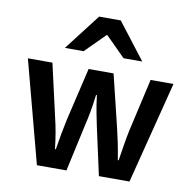

<svg xmlns="http://www.w3.org/2000/svg" viewBox="-82 -826 912 909"><g transform="rotate(10 374.0 -372.0)"><path d="M154 0 24 -491H142L200 -236Q208 -203 214 -168.5Q220 -134 225 -90H229Q236 -134 242.5 -168.5Q249 -203 256 -236L316 -491H436L498 -236Q506 -203 513 -168.5Q520 -134 527 -90H531Q538 -134 543.5 -168.5Q549 -203 556 -236L614 -491H724L599 0H452L402 -228Q395 -261 388.5 -294.5Q382 -328 376 -376H372Q366 -328 360 -294.5Q354 -261 346 -228L296 0ZM188 -570 322 -744H426L560 -570H470L376 -664H372L278 -570Z"/></g></svg>

Font: Source Sans 3 SemiBold
Style: Regular
Weight: 600
Designer: Paul D. Hunt
Foundry: Adobe
Version: Version 3.046;hotconv 1.0.118;makeotfexe 2.5.65603